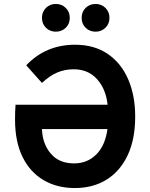

<svg xmlns="http://www.w3.org/2000/svg" viewBox="-20 -938 759 970"><path d="M358.5 12Q267.5 12 199.2 -28.5Q131 -69 93.5 -146Q56 -223 56 -333Q56 -353 56.5 -372Q57 -391 58.5 -409H523.5Q515.5 -487 470.8 -537.5Q426 -588 352 -588Q308 -588 269.5 -571.8Q231 -555.5 192 -519L112.5 -608Q211 -712 359.5 -712Q456 -712 524 -665.8Q592 -619.5 627.5 -537.5Q663 -455.5 663 -349Q663 -234.5 625 -153.8Q587 -73 518.5 -30.5Q450 12 358.5 12ZM354.5 -112.5Q421 -112.5 466.2 -157.5Q511.5 -202.5 523 -286H192Q194.5 -211.5 236.5 -162Q278.5 -112.5 354.5 -112.5ZM463 -778Q432.5 -778 412.5 -797.8Q392.5 -817.5 392.5 -848Q392.5 -878 412.5 -898Q432.5 -918 463 -918Q492.5 -918 512.8 -898Q533 -878 533 -848Q533 -817.5 512.8 -797.8Q492.5 -778 463 -778ZM262 -778Q232 -778 212 -797.8Q192 -817.5 192 -848Q192 -878 212 -898Q232 -918 262 -918Q292 -918 312.2 -898Q332.5 -878 332.5 -848Q332.5 -817.5 312.2 -797.8Q292 -778 262 -778Z"/></svg>

Font: Overpass
Style: Bold
Weight: 700
Designer: Delve Withrington, Dave Bailey, Thomas Jockin
Foundry: Delve Fonts LLC
Version: Version 4.000; ttfautohint (v1.8.3)